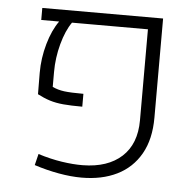

<svg xmlns="http://www.w3.org/2000/svg" viewBox="-46 -614 679 668"><g transform="rotate(5 294.0 -280.0)"><path d="M262.2 7.8Q225.1 7.8 182.9 0.2Q140.6 -7.3 96.7 -21.5L106.4 -61Q149.4 -47.4 189.7 -41.3Q230 -35.2 263.2 -35.6Q350.1 -36.6 398.9 -81.3Q447.8 -126 447.8 -208.5V-526.4H182.6Q161.6 -496.6 148.4 -448Q135.3 -399.4 135.3 -350.1V-297.9Q153.8 -289.1 176.5 -286.1Q199.2 -283.2 243.7 -283.2V-238.3Q204.1 -238.3 177.2 -240.7Q150.4 -243.2 129.6 -249.8Q108.9 -256.3 86.4 -268.1L85.9 -343.3Q85.9 -394 100.1 -444.1Q114.3 -494.1 137.7 -526.4H75.2V-568.4H497.1V-222.2Q497.1 -146.5 467.8 -95.2Q438.5 -43.9 386 -18.1Q333.5 7.8 262.2 7.8Z"/></g></svg>

Font: Heebo ExtraLight
Style: Regular
Weight: 250
Designer: Oded Ezer
Foundry: Ezer Type House
Version: Version 3.100